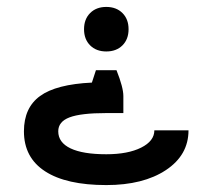

<svg xmlns="http://www.w3.org/2000/svg" viewBox="-20 -530 620 560"><path d="M49.8 -147Q49.8 -215.8 96.9 -250Q144 -284.2 248 -289.1L259.8 -325.2H319.8Q339.8 -274.9 339.8 -250V-200.2H290Q215.8 -200.2 182.9 -187.7Q149.9 -175.3 149.9 -147Q149.9 -114.3 185.8 -97.2Q221.7 -80.1 290 -80.1Q353 -80.1 391.6 -99.4Q430.2 -118.7 430.2 -149.9H529.8Q529.8 -77.6 463.9 -33.9Q397.9 9.8 290 9.8Q173.3 9.8 111.6 -30.3Q49.8 -70.3 49.8 -147ZM337.2 -397.7Q319.3 -379.9 290 -379.9Q260.7 -379.9 242.9 -397.7Q225.1 -415.5 225.1 -444.8Q225.1 -474.1 242.9 -491.9Q260.7 -509.8 290 -509.8Q319.3 -509.8 337.2 -491.9Q355 -474.1 355 -444.8Q355 -415.5 337.2 -397.7Z"/></svg>

Font: Optician Sans
Style: Regular
Weight: 400
Designer: Fábio Duarte Martins, Simen Schikulski
Version: Version 1.002